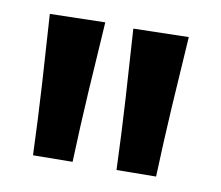

<svg xmlns="http://www.w3.org/2000/svg" viewBox="-49 -801 512 445"><g transform="rotate(10 207.0 -578.0)"><path d="M54 -412Q51 -495.5 46 -577.8Q41 -660 35.5 -741.5L165.5 -744.5Q160 -663 155 -580Q150 -497 147 -413ZM250.5 -412Q247.5 -495.5 242.5 -577.8Q237.5 -660 232 -741.5L362 -744.5Q356.5 -663 351.5 -580Q346.5 -497 343.5 -413Z"/></g></svg>

Font: Commissioner Thin SemiBold
Style: Regular
Weight: 600
Version: Version 1.000